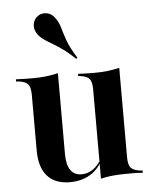

<svg xmlns="http://www.w3.org/2000/svg" viewBox="-50 -712 615 767"><g transform="rotate(-5 257.0 -328.5)"><path d="M189.5 -416.1V-208.1H78.2V-348.4Q78.2 -379 68.1 -391.1Q58.1 -403.2 30.6 -406.5L20.2 -407.3V-416.1Q41.1 -415.3 56 -414.9Q71 -414.5 86.3 -414.5Q114.5 -414.5 140.3 -417.3Q166.1 -420.2 189.5 -425.8ZM189.5 -208.1V-102.4Q189.5 -58.9 204.4 -37.1Q219.4 -15.3 249.2 -15.3Q280.6 -15.3 306 -39.1Q331.5 -62.9 349.2 -111.3L351.6 -107.3Q330.6 -45.2 292.7 -16.5Q254.8 12.1 200 12.1Q140.3 12.1 109.3 -23Q78.2 -58.1 78.2 -125.8V-208.1ZM324.2 0V-208.1H435.5V-67.7Q435.5 -37.9 445.2 -25.8Q454.8 -13.7 483.1 -9.7L492.7 -8.9V0Q472.6 -1.6 457.7 -1.6Q442.7 -1.6 427.4 -1.6Q398.4 -1.6 373 0.8Q347.6 3.2 324.2 8.9ZM435.5 -416.1V-208.1H324.2V-348.4Q324.2 -379 314.5 -391.1Q304.8 -403.2 278.2 -406.5L269.4 -407.3V-416.1Q290.3 -415.3 305.2 -414.9Q320.2 -414.5 333.9 -414.5Q362.1 -414.5 387.1 -417.3Q412.1 -420.2 435.5 -425.8ZM267.7 -476.6Q239.5 -503.2 217.3 -519Q195.2 -534.7 177.8 -544.8Q160.5 -554.8 146.8 -564.1Q133.1 -573.4 122.6 -586.3Q108.1 -605.6 110.1 -625.8Q112.1 -646 127.4 -658.9Q143.5 -671.8 164.5 -668.5Q185.5 -665.3 199.2 -645.2Q212.9 -626.6 218.5 -605.2Q224.2 -583.9 234.7 -554Q245.2 -524.2 272.6 -480.6Z"/></g></svg>

Font: Playfair 144pt SemiCondensed
Style: Bold
Weight: 700
Width: 4
Designer: Claus Eggers Sørensen
Foundry: Claus Eggers Sørensen
Version: Version 2.203